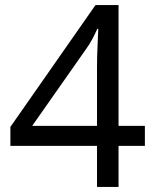

<svg xmlns="http://www.w3.org/2000/svg" viewBox="-20 -738 612 758"><path d="M552 -162H448V0H363V-162H21V-237L357 -718H448V-241H552ZM363 -466Q363 -518 365 -554.5Q367 -591 368 -624H364Q356 -605 344 -583Q332 -561 321 -546L107 -241H363Z"/></svg>

Font: Noto Sans Syloti Nagri
Style: Regular
Weight: 400
Designer: Monotype Design Team
Foundry: Monotype Imaging Inc.
Version: Version 2.003; ttfautohint (v1.8.4.7-5d5b)